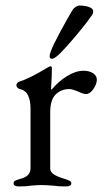

<svg xmlns="http://www.w3.org/2000/svg" viewBox="-20 -669 374 692"><path d="M29 0ZM29 -8Q29 -15 34 -17.5Q39 -20 52 -24Q90 -33 90 -62V-277Q90 -307 81 -325.5Q72 -344 49 -349Q45 -350 42 -354Q39 -358 39 -362Q39 -366 42 -369.5Q45 -373 48 -374Q88 -387 147 -423Q158 -430 162 -430Q167 -430 167 -423Q167 -396 164 -348Q164 -346 166 -346Q191 -376 222 -395Q253 -414 281 -414Q302 -414 315.5 -405Q329 -396 329 -382Q329 -366 316.5 -348Q304 -330 290 -330Q280 -330 262 -339Q259 -340 248.5 -344Q238 -348 230 -348Q201 -348 181 -329Q161 -310 161 -264V-62Q161 -49 174 -40.5Q187 -32 214 -24Q226 -20 231.5 -17Q237 -14 237 -8Q237 3 217 3Q190 3 170 0Q146 -2 130 -2Q114 -2 92 0Q76 3 49 3Q29 3 29 -8ZM159 -466Q159 -473 163 -484Q172 -508 197.5 -555Q223 -602 240 -631Q245 -639 252.5 -644Q260 -649 267 -649Q287 -649 301.5 -643.5Q316 -638 316 -628Q316 -621 312 -615Q308 -609 306 -607Q289 -582 254 -540.5Q219 -499 198 -478Q177 -457 167 -457Q159 -457 159 -466Z"/></svg>

Font: EB Garamond
Style: Regular
Weight: 400
Designer: Georg Duffner and Octavio Pardo
Foundry: Georg Duffner
Version: Version 1.000; ttfautohint (v1.6)